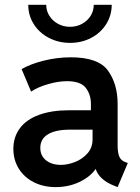

<svg xmlns="http://www.w3.org/2000/svg" viewBox="-20 -765 579 793"><path d="M35.2 -150.4Q35.2 -198.7 61.8 -234.9Q88.4 -271 140.4 -290.3Q192.4 -309.6 265.6 -309.6H355.5V-334Q356 -373.5 334.7 -401.6Q313.5 -429.7 256.8 -429.7Q220.7 -429.7 178.5 -417.5Q136.2 -405.3 108.4 -386.7L69.3 -479.5Q105 -500.5 160.4 -514.4Q215.8 -528.3 272.5 -528.3Q386.7 -528.3 426.3 -472.9Q465.8 -417.5 465.8 -335.9V-166Q465.8 -134.3 472.7 -118.2Q479.5 -102.1 497.1 -95.7L507.8 -91.8L465.8 7.8L451.2 2Q419.9 -10.3 400.9 -28.1Q381.8 -45.9 375.5 -66.4H374.5Q352.1 -34.2 307.6 -13.2Q263.2 7.8 210 7.8Q159.7 7.8 119.9 -12.2Q80.1 -32.2 57.6 -68.4Q35.2 -104.5 35.2 -150.4ZM231.4 -84Q258.8 -84 289.3 -95.7Q319.8 -107.4 341.1 -131.3Q362.3 -155.3 362.3 -189.5V-229.5H268.6Q210 -229.5 178.2 -210.4Q146.5 -191.4 146.5 -154.3Q146.5 -121.6 170.2 -102.8Q193.8 -84 231.4 -84ZM96.7 -745.1H170.9Q170.9 -720.2 184.1 -699.5Q197.3 -678.7 219.7 -666.5Q242.2 -654.3 269.5 -654.3Q296.4 -654.3 318.8 -666.5Q341.3 -678.7 354.2 -699.5Q367.2 -720.2 367.2 -745.1H441.4Q441.4 -701.7 418.7 -665.5Q396 -629.4 356.7 -608.6Q317.4 -587.9 269.5 -587.9Q221.7 -587.9 181.9 -608.6Q142.1 -629.4 119.4 -665.5Q96.7 -701.7 96.7 -745.1Z"/></svg>

Font: Reddit Sans Vanilla SemiBold
Style: Regular
Weight: 600
Designer: Stephen Hutchings
Foundry: Reddit
Version: Version 1.013